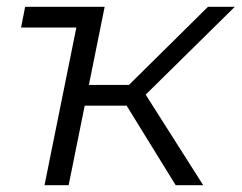

<svg xmlns="http://www.w3.org/2000/svg" viewBox="-20 -545 711 565"><path d="M42 -464 54 -525H288L275 -464ZM497 0 336 -261 395 -288 578 0ZM111 0 217 -525H288L182 0ZM208 -234 219 -295H388L377 -234ZM397 -255 329 -265 592 -525H671Z"/></svg>

Font: MOST Montserrat
Style: Italic
Weight: 400
Italic angle: -11.3°
Designer: Julieta Ulanovsky
Foundry: Julieta Ulanovsky
Version: Version 8.000;March 11, 2024;FontCreator 15.0.0.2926 64-bit